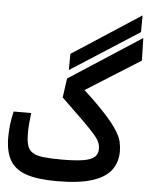

<svg xmlns="http://www.w3.org/2000/svg" viewBox="-56 -857 710 906"><g transform="rotate(5 299.0 -404.0)"><path d="M246.1 3.9Q158.2 3.9 104.2 -13.7Q50.3 -31.2 25.6 -72.3Q1 -113.3 1 -183.1Q1 -211.4 4.4 -241.9Q7.8 -272.5 16.1 -305.7H99.1Q95.7 -276.4 93.8 -255.9Q91.8 -235.4 91.8 -209.5Q91.8 -173.3 98.6 -151.6Q105.5 -129.9 123.5 -118.7Q141.6 -107.4 174.6 -103.5Q207.5 -99.6 259.8 -99.6Q324.7 -99.6 362.3 -105.7Q399.9 -111.8 416 -126Q432.1 -140.1 432.1 -165Q432.1 -180.7 426.3 -195.3Q420.4 -210 401.4 -232.2Q382.3 -254.4 344 -292.2Q305.7 -330.1 240.7 -392.1L253.4 -482.9L595.2 -704.6L597.7 -597.7L280.8 -398.4L305.7 -466.8Q386.7 -394.5 432.6 -345.7Q478.5 -296.9 499.8 -263.9Q521 -231 526.4 -207.3Q531.7 -183.6 531.7 -161.6Q531.7 -111.3 504.6 -74Q477.5 -36.6 415 -16.4Q352.5 3.9 246.1 3.9ZM258.3 -523.4 258.8 -600.1 582.5 -810.5 582 -731.4Z"/></g></svg>

Font: Cascadia Code
Style: Regular
Weight: 400
Designer: Aaron Bell
Foundry: Saja Typeworks
Version: Version 2404.023